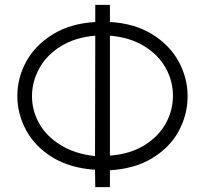

<svg xmlns="http://www.w3.org/2000/svg" viewBox="-20 -744 839 786"><path d="M51 -351Q51 -426 88 -493Q125 -560 197 -604Q269 -648 370 -654V-724H430V-654Q532 -648 603.5 -603.5Q675 -559 711.5 -492Q748 -425 748 -350Q748 -275 712 -208Q676 -141 604 -97Q532 -53 430 -47V22H370L369 -49Q267 -56 195.5 -99.5Q124 -143 87.5 -210Q51 -277 51 -351ZM111 -350Q111 -291 140.5 -238.5Q170 -186 228.5 -150Q287 -114 369 -105L370 -598Q288 -591 229.5 -555Q171 -519 141 -464.5Q111 -410 111 -350ZM688 -352Q688 -412 658.5 -465.5Q629 -519 570.5 -555Q512 -591 430 -598V-107Q512 -113 570.5 -149Q629 -185 658.5 -238.5Q688 -292 688 -352Z"/></svg>

Font: Bellota
Style: Regular
Weight: 400
Designer: Kemie Guaida
Foundry: Kemie Guaida
Version: Version 4.001